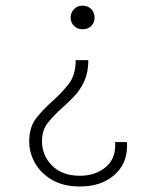

<svg xmlns="http://www.w3.org/2000/svg" viewBox="-20 -594 560 690"><path d="M319.8 -530.8Q319.8 -512.7 307.9 -500.7Q295.9 -488.8 276.9 -488.8Q258.3 -488.8 246.1 -500.7Q233.9 -512.7 233.9 -530.8Q233.9 -548.8 246.1 -561.3Q258.3 -573.7 276.9 -573.7Q295.9 -573.7 307.9 -561.3Q319.8 -548.8 319.8 -530.8ZM297.4 -377.9Q297.4 -334.5 283.4 -303.5Q269.5 -272.5 248.3 -249.8Q227.1 -227.1 204.1 -207Q175.8 -181.6 153.3 -154.5Q130.9 -127.4 130.9 -86.9Q130.9 -35.2 167.2 1.2Q203.6 37.6 267.1 37.6Q320.3 37.6 357.2 8.8Q394 -20 394 -71.8Q394 -74.2 394 -77.4Q394 -80.6 393.6 -83.5H436Q436.5 -80.1 436.5 -76.7Q436.5 -73.2 436.5 -69.8Q436.5 -3.9 389.6 36.1Q342.8 76.2 267.6 76.2Q208 76.2 167.2 52.5Q126.5 28.8 105.7 -8.3Q85 -45.4 85 -85.4Q85 -137.7 110.6 -169.9Q136.2 -202.1 167.5 -229.5Q199.2 -257.8 225.6 -290.5Q252 -323.2 252 -377.9Z"/></svg>

Font: Estedad-FD ExtraLight
Style: Regular
Weight: 200
Designer: Amin Abedi
Version: Version 7.3